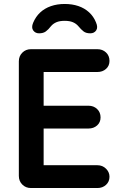

<svg xmlns="http://www.w3.org/2000/svg" viewBox="-20 -948 612 968"><path d="M136 -700H471Q497 -700 514.5 -683.5Q532 -667 532 -641Q532 -616 514.5 -600.5Q497 -585 471 -585H191L200 -602V-407L192 -415H426Q452 -415 469.5 -398.5Q487 -382 487 -356Q487 -331 469.5 -315.5Q452 -300 426 -300H195L200 -308V-106L192 -115H471Q497 -115 514.5 -97.5Q532 -80 532 -57Q532 -32 514.5 -16Q497 0 471 0H136Q110 0 92.5 -17.5Q75 -35 75 -61V-639Q75 -665 92.5 -682.5Q110 -700 136 -700ZM306 -928Q344 -928 375 -917.5Q406 -907 429 -886Q452 -865 464 -835Q475 -810 465 -795Q455 -780 435 -780Q414 -780 401.5 -789.5Q389 -799 375 -816Q364 -829 347.5 -836Q331 -843 306 -843Q281 -843 264.5 -836Q248 -829 237 -816Q224 -799 211 -789.5Q198 -780 177 -780Q158 -780 147.5 -794.5Q137 -809 147 -833Q160 -864 182.5 -885Q205 -906 236.5 -917Q268 -928 306 -928Z"/></svg>

Font: Quicksand Light
Style: Bold
Weight: 700
Version: Version 3.004